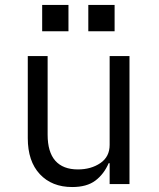

<svg xmlns="http://www.w3.org/2000/svg" viewBox="-20 -742 640 774"><path d="M422 -84H418Q399 -40 364.5 -14Q330 12 271 12Q189 12 140.5 -40Q92 -92 92 -185V-516H172V-199Q172 -129 203 -94Q234 -59 294 -59Q347 -59 384.5 -84.5Q422 -110 422 -158V-516H502V0H422ZM442 -722V-616H336V-722ZM256 -722V-616H150V-722Z"/></svg>

Font: iA Writer Mono V
Style: Regular
Weight: 400
Designer: Mike Abbink, Paul van der Laan, Pieter van Rosmalen
Foundry: Bold Monday
Version: Version 2.000